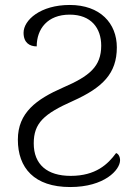

<svg xmlns="http://www.w3.org/2000/svg" viewBox="-20 -744 559 774"><path d="M263 10C401 10 464 -59 464 -98C464 -113 457 -124 448 -127C415 -82 366 -35 265 -35C170 -35 116 -81 116 -166C116 -248 157 -285 274 -337C394 -391 451 -448 451 -553C451 -650 384 -724 261 -724C143 -724 75 -663 75 -612C75 -571 100 -557 128 -557C128 -627 171 -685 261 -685C348 -685 388 -630 388 -560C388 -476 341 -437 234 -391C127 -344 52 -290 52 -181C52 -67 118 10 263 10Z"/></svg>

Font: Noto Serif Light
Style: Regular
Weight: 300
Designer: Monotype Design Team
Foundry: Monotype Imaging Inc.
Version: Version 2.013